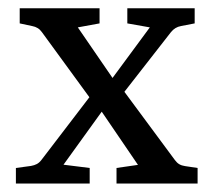

<svg xmlns="http://www.w3.org/2000/svg" viewBox="-20 -433 504 453"><path d="M191.6 -36.7V0H17.5V-36.7L53.1 -41.5Q61.1 -42.9 66.9 -46Q72.7 -49.1 77.5 -55.3L190.9 -203.6L78.9 -357.1Q74.5 -363.3 68.9 -366.7Q63.3 -370.2 55.6 -371.6L26.5 -377.8V-413.5H214.9V-377.8L163.6 -368.4L245.5 -249.1L333.5 -368.4L280.4 -377.8V-413.5H439.3V-377.8L407.3 -371.6Q399.6 -370.2 394 -366.7Q388.4 -363.3 383.6 -357.5L273.5 -216.4L392.7 -55.3Q397.5 -48.7 403.1 -45.5Q408.7 -42.2 416.7 -41.1L446.2 -36.7V0H254.9V-36.7L305.5 -44L220 -169.5L129.8 -44.4Z"/></svg>

Font: Rasa
Style: Regular
Weight: 400
Version: Version 1.000;PS 1.000;hotconv 1.0.88;makeotf.lib2.5.647800;